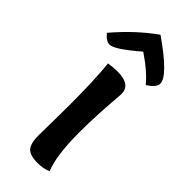

<svg xmlns="http://www.w3.org/2000/svg" viewBox="-260 -730 763 763"><g transform="rotate(45 121.5 -349.0)"><path d="M268 -564Q268 -543 231 -519Q214 -540 189 -561.5Q164 -583 147 -594L130 -606Q43 -531 16 -531Q-5 -531 -25 -557Q49 -644 131 -702Q268 -607 268 -564ZM116 -478Q188 -478 188 -425Q188 -419 185 -384.5Q182 -350 179.5 -299Q177 -248 177 -202Q177 -68 203 -7Q178 4 146 4Q102 4 86.5 -14Q71 -32 71 -75Q71 -91 72 -152.5Q73 -214 73 -247Q73 -392 64 -474Q88 -478 116 -478Z"/></g></svg>

Font: Overlock
Style: Bold
Weight: 700
Designer: Dario Muhafara
Foundry: Dario Manuel Muhafara
Version: Version 1.001